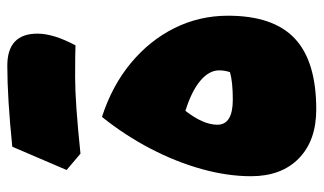

<svg xmlns="http://www.w3.org/2000/svg" viewBox="-201 -677 890 528"><g transform="rotate(-90 244.0 -413.0)"><path d="M207 11.7Q121.6 11.7 72.5 -36.1Q23.4 -84 23.4 -167.5Q23.4 -232.4 43 -303Q62.5 -373.5 99.1 -443.8Q135.7 -514.2 186.5 -577.6Q272.5 -549.8 334.7 -498Q397 -446.3 430.9 -377.9Q464.8 -309.6 464.8 -231Q464.8 -106.4 402.1 -47.4Q339.4 11.7 207 11.7ZM203.1 -348.1Q165 -298.8 165 -260.3Q165 -217.8 233.9 -217.8Q283.2 -217.8 309.6 -225.6Q314.5 -240.2 314.5 -255.4Q314.5 -283.2 285.6 -307.4Q256.8 -331.5 203.1 -348.1ZM104.5 -824.2Q239.3 -837.9 327.4 -837.9Q415.5 -837.9 415.5 -754.9Q415.5 -710.9 383.3 -650.4Q361.8 -651.4 294.2 -651.4Q226.6 -651.4 85.4 -636.7Q58.1 -660.2 40.5 -674.8Q75.2 -756.8 104.5 -824.2Z"/></g></svg>

Font: Pinar Black
Style: Regular
Weight: 900
Designer: Amin Abedi
Version: Version 3.000